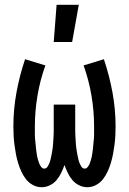

<svg xmlns="http://www.w3.org/2000/svg" viewBox="-20 -776 540 804"><path d="M154 8Q135 8 117.5 -1.5Q100 -11 88.5 -26Q77 -41 69 -58.5Q61 -76 55.5 -94.5Q50 -113 46.5 -132Q43 -151 40.5 -170Q38 -189 37 -208.5Q36 -228 36 -247Q36 -318 49 -389Q62 -460 85 -528L170 -502Q148 -441 137 -376Q126 -311 126 -246Q126 -238 126 -230Q126 -222 126 -214Q126 -206 126.5 -198.5Q127 -191 128 -183Q129 -175 129.5 -167.5Q130 -160 131 -152Q132 -144 133 -136.5Q134 -129 135.5 -121Q137 -113 139.5 -105.5Q142 -98 144.5 -91Q147 -84 152.5 -77Q158 -70 165 -70Q174 -70 179 -78Q184 -86 187 -93.5Q190 -101 192 -109.5Q194 -118 195.5 -126Q197 -134 198.5 -142.5Q200 -151 201 -159.5Q202 -168 202.5 -176Q203 -184 203.5 -192.5Q204 -201 204.5 -209.5Q205 -218 205 -226.5Q205 -235 205 -243.5Q205 -252 205 -260V-338H295V-260Q295 -252 295 -243.5Q295 -235 295 -226.5Q295 -218 295.5 -209.5Q296 -201 296.5 -192.5Q297 -184 297.5 -176Q298 -168 299 -159.5Q300 -151 301.5 -142.5Q303 -134 304.5 -126Q306 -118 308 -109.5Q310 -101 313 -93.5Q316 -86 321 -78Q326 -70 335 -70Q342 -70 347.5 -77Q353 -84 355.5 -91Q358 -98 360.5 -105.5Q363 -113 364.5 -121Q366 -129 367 -136.5Q368 -144 369 -152Q370 -160 370.5 -167.5Q371 -175 372 -183Q373 -191 373.5 -198.5Q374 -206 374 -214Q374 -222 374 -230Q374 -238 374 -246Q374 -311 363 -376Q352 -441 330 -502L415 -528Q438 -460 451 -389Q464 -318 464 -247Q464 -228 463 -208.5Q462 -189 459.5 -170Q457 -151 453.5 -132Q450 -113 444.5 -94.5Q439 -76 431 -58.5Q423 -41 411.5 -26Q400 -11 382.5 -1.5Q365 8 346 8Q328 8 311.5 0Q295 -8 283.5 -21.5Q272 -35 264 -51.5Q256 -68 250 -85Q244 -68 236 -51.5Q228 -35 216.5 -21.5Q205 -8 188.5 0Q172 8 154 8ZM205 -600 217 -756H310L282 -600Z"/></svg>

Font: Iosevka Semibold
Style: Regular
Weight: 600
Monospace: yes
Designer: Belleve Invis
Foundry: Belleve Invis
Version: Version 33.2.3; ttfautohint (v1.8.4)